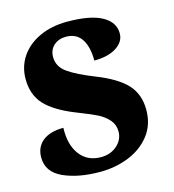

<svg xmlns="http://www.w3.org/2000/svg" viewBox="-109 -815 831 917"><g transform="rotate(-15 306.5 -357.0)"><path d="M19 -129Q19 -181 55.5 -210Q92 -239 158 -239Q155 -156 192 -106.5Q229 -57 296 -57Q344 -57 376 -85.5Q408 -114 408 -154Q408 -188 387 -212Q366 -236 335.5 -251.5Q305 -267 253 -287L233 -295Q133 -335 88.5 -384Q44 -433 44 -510Q44 -572 77 -620.5Q110 -669 169.5 -696.5Q229 -724 306 -724Q420 -724 477.5 -692.5Q535 -661 535 -605Q535 -564 494 -537.5Q453 -511 384 -511Q384 -580 358.5 -618Q333 -656 282 -656Q245 -656 221.5 -634.5Q198 -613 198 -578Q198 -530 241.5 -499.5Q285 -469 369 -436Q473 -395 518 -345.5Q563 -296 563 -220Q563 -146 522 -94Q481 -42 415 -16Q349 10 275 10Q167 10 93 -23.5Q19 -57 19 -129Z"/></g></svg>

Font: Noto Serif Georgian Black
Style: Regular
Weight: 900
Designer: Monotype Design team
Foundry: Monotype Imaging Inc.
Version: Version 1.000